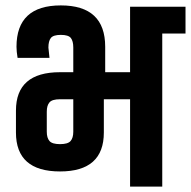

<svg xmlns="http://www.w3.org/2000/svg" viewBox="-20 -690 706 710"><path d="M251 -203V-323H202Q173 -323 163 -311.5Q153 -300 153 -277V-203Q153 -180 163 -168.5Q173 -157 202 -157Q231 -157 241 -168.5Q251 -180 251 -203ZM251 -423V-514Q251 -538 242 -549.5Q233 -561 205 -561Q177 -561 168 -549.5Q159 -538 159 -514L163 -476H45Q41 -500 41 -517Q41 -670 205 -670Q369 -670 369 -517V-423H461V-665H666V-566H580V0H461V-323H364V-200Q364 -56 202 -56Q39 -56 39 -200V-281Q39 -423 202 -423Z"/></svg>

Font: Khand ExtraBold
Style: Regular
Weight: 800
Designer: Sanchit Sawaria and Jyotish Sonowal (Devanagari), Satya Rajpurohit (Latin)
Foundry: Indian Type Foundry
Version: Version 2.000;PS 1.0;hotconv 1.0.79;makeotf.lib2.5.61930